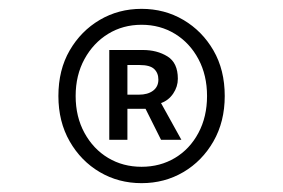

<svg xmlns="http://www.w3.org/2000/svg" viewBox="-20 -733 640 434"><path d="M300 -319Q248 -319 205.5 -344Q163 -369 137.5 -413.5Q112 -458 112 -516Q112 -575 137.5 -619Q163 -663 205.5 -688Q248 -713 300 -713Q352 -713 394.5 -688Q437 -663 462.5 -619Q488 -575 488 -516Q488 -458 462.5 -413.5Q437 -369 394.5 -344Q352 -319 300 -319ZM300 -356Q342 -356 375.5 -376Q409 -396 428.5 -432.5Q448 -469 448 -516Q448 -563 428.5 -599.5Q409 -636 375.5 -656.5Q342 -677 300 -677Q258 -677 224.5 -656.5Q191 -636 171 -599.5Q151 -563 151 -516Q151 -469 171 -432.5Q191 -396 224.5 -376Q258 -356 300 -356ZM227 -417V-620H303Q335 -620 358.5 -605.5Q382 -591 382 -555Q382 -537 371.5 -521.5Q361 -506 344 -500L390 -417H344L309 -487H268V-417ZM268 -519H294Q314 -519 326 -528Q338 -537 338 -553Q338 -568 328.5 -577Q319 -586 296 -586H268Z"/></svg>

Font: SauceCodePro NFM
Style: Regular
Weight: 400
Monospace: yes
Designer: Paul D. Hunt, Teo Tuominen
Foundry: Adobe
Version: Version 2.042;hotconv 1.1.0;makeotfexe 2.6.0;Nerd Fonts 3.3.